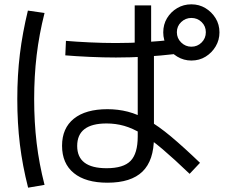

<svg xmlns="http://www.w3.org/2000/svg" viewBox="-20 -818 1040 888"><path d="M477 27Q376 27 321.5 -17.5Q267 -62 267 -144Q267 -225 321.5 -269Q376 -313 477 -313Q526 -313 571 -301.5Q616 -290 664.5 -262.5Q713 -235 771 -186.5Q829 -138 905 -65L857 -14Q785 -83 732 -128Q679 -173 636 -199Q593 -225 554 -236Q515 -247 473 -247Q337 -247 337 -143Q337 -40 473 -40Q551 -40 584 -74Q617 -108 617 -187V-592H603V-793H679V-592H692V-183Q692 -76 639 -24.5Q586 27 477 27ZM865 -538Q830 -538 800 -556Q770 -574 752.5 -603.5Q735 -633 735 -668Q735 -705 752.5 -734Q770 -763 799.5 -780.5Q829 -798 865 -798Q901 -798 930 -780.5Q959 -763 977 -734Q995 -705 995 -668Q995 -633 977.5 -603.5Q960 -574 931 -556Q902 -538 865 -538ZM865 -602Q893 -602 912.5 -621.5Q932 -641 932 -669Q932 -697 912.5 -716Q893 -735 865 -735Q838 -735 818 -716Q798 -697 798 -669Q798 -641 818 -621.5Q838 -602 865 -602ZM516 -552Q458 -552 393.5 -555Q329 -558 282 -562L285 -629Q331 -625 394.5 -622Q458 -619 516 -619Q583 -619 650 -623Q717 -627 795 -636L798 -569Q720 -560 652 -556Q584 -552 516 -552ZM110 50Q84 -52 72 -150Q60 -248 60 -360Q60 -470 72 -568Q84 -666 109 -769L186 -758Q161 -659 149.5 -562.5Q138 -466 138 -360Q138 -253 149.5 -156.5Q161 -60 186 37Z"/></svg>

Font: M PLUS 2
Style: Regular
Weight: 400
Designer: Coji Morishita
Foundry: UNDERFOREST DESIGN
Version: Version 1.001